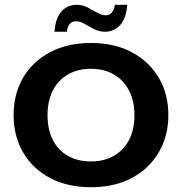

<svg xmlns="http://www.w3.org/2000/svg" viewBox="-20 -774 762 804"><path d="M361 10Q263 10 190 -28.5Q117 -67 77 -135.5Q37 -204 37 -292Q37 -381 77 -449Q117 -517 190 -555.5Q263 -594 361 -594Q459 -594 531.5 -555.5Q604 -517 644.5 -449Q685 -381 685 -292Q685 -204 644.5 -135.5Q604 -67 531.5 -28.5Q459 10 361 10ZM361 -98Q416 -98 457 -121.5Q498 -145 520.5 -188.5Q543 -232 543 -291Q543 -351 520.5 -394.5Q498 -438 457 -462Q416 -486 361 -486Q305 -486 264 -462Q223 -438 201 -394.5Q179 -351 179 -291Q179 -232 201 -188.5Q223 -145 264 -121.5Q305 -98 361 -98ZM420 -641Q396 -641 374.5 -652Q353 -663 334 -674Q315 -685 298 -685Q281 -685 271.5 -673Q262 -661 260 -641H208Q213 -701 238.5 -727.5Q264 -754 301 -754Q325 -754 346.5 -743Q368 -732 387 -721Q406 -710 423 -710Q439 -710 449 -722.5Q459 -735 461 -754H513Q508 -695 482 -668Q456 -641 420 -641Z"/></svg>

Font: Rokkitt
Style: Bold
Weight: 700
Designer: Vernon Adams
Foundry: Vernon Adams
Version: Version 3.103